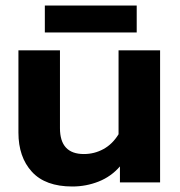

<svg xmlns="http://www.w3.org/2000/svg" viewBox="-20 -663 655 698"><path d="M143 -643H477V-545H143ZM47 -181V-480H198V-197Q198 -103 285 -103Q323 -103 356 -121Q389 -139 411 -175V-480H562V0H416V-58Q384 -21 338.5 -3Q293 15 243 15Q145 15 96 -38.5Q47 -92 47 -181Z"/></svg>

Font: Prompt SemiBold
Style: Regular
Weight: 600
Designer: Katatrad Team
Foundry: CadsonDemak
Version: Version 1.000